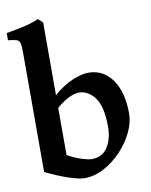

<svg xmlns="http://www.w3.org/2000/svg" viewBox="-86 -821 709 899"><g transform="rotate(-10 268.5 -371.5)"><path d="M243.7 14.6Q216.8 14.6 165.3 -2.9Q113.8 -20.5 61 -46.9V-618.2Q61 -648.4 57.1 -660.9Q53.2 -673.3 40.8 -677Q28.3 -680.7 1.5 -683.6V-717.8Q47.4 -725.6 84 -733.6Q120.6 -741.7 156.7 -756.8Q160.6 -753.4 169.4 -745.1Q178.2 -736.8 178.2 -736.8V-391.6Q227.1 -433.6 271.7 -451.2Q316.4 -468.8 344.2 -468.8Q416.5 -468.8 458.5 -408.9Q500.5 -349.1 500.5 -247.6Q500.5 -205.1 478.5 -159.2Q456.5 -113.3 419.4 -74Q382.3 -34.7 336.7 -10Q291 14.6 243.7 14.6ZM291.5 -67.4Q342.8 -67.4 367.7 -107.2Q392.6 -147 392.6 -203.1Q392.6 -300.8 360.8 -342.8Q329.1 -384.8 284.2 -384.8Q267.1 -384.8 240.5 -373Q213.9 -361.3 178.2 -331.1V-106.4Q217.3 -85.4 247.3 -76.4Q277.3 -67.4 291.5 -67.4Z"/></g></svg>

Font: David Libre
Style: Bold
Weight: 700
Designer: Ismar David, J. Victor Gaultney, Annie Olsen and Meir Sadan
Foundry: Monotype Imaging Inc. & SIL International
Version: Version 1.100; ttfautohint (v1.8.4.7-5d5b)